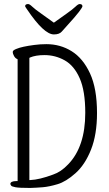

<svg xmlns="http://www.w3.org/2000/svg" viewBox="-20 -925 540 948"><path d="M114 -878Q106 -889 104 -894Q104 -905 119 -905Q126 -905 139.5 -892Q153 -879 184 -857.5Q215 -836 246 -813Q278 -836 308.5 -857.5Q339 -879 352.5 -892Q366 -905 373 -905Q387 -905 387 -894Q387 -889 370 -866.5Q353 -844 310 -797Q297 -783 285 -769Q273 -755 246 -755Q197 -755 114 -878ZM459 -367Q459 -261 429.5 -186.5Q400 -112 353 -70Q306 -28 264 -15.5Q222 -3 191 -0.5Q160 2 129 3Q75 3 56.5 -0.5Q38 -4 35 -8.5Q32 -13 31 -16Q31 -31 62 -31H67V-632L64 -634Q56 -637 49.5 -648Q43 -659 43 -669Q43 -677 62 -684Q88 -695 149 -703Q178 -707 209 -707Q278 -707 334 -672Q390 -637 424.5 -562.5Q459 -488 459 -367ZM130 -36Q175 -38 242 -63Q281 -76 316 -113Q401 -200 401 -368Q401 -476 373.5 -538.5Q346 -601 299.5 -627Q253 -653 200 -653Q156 -653 128 -641L125 -639V-36Z"/></svg>

Font: Moon Stars Kai HW Light
Style: Regular
Weight: 300
Designer: GuiWonder
Version: Version 1.101